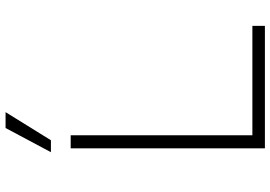

<svg xmlns="http://www.w3.org/2000/svg" viewBox="-161 -811 972 690"><g transform="rotate(-90 325.0 -466.0)"><path d="M137 0V-698H184V-45H577V0ZM123 -769 210 -932H267L166 -769Z"/></g></svg>

Font: Azeret Mono Thin
Style: Regular
Weight: 100
Designer: Martin Vácha
Foundry: Displaay
Version: Version 1.002